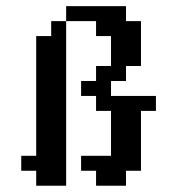

<svg xmlns="http://www.w3.org/2000/svg" viewBox="-20 -591 564 611"><path d="M95.2 -285.7H142.9V-238.1H95.2ZM142.9 -285.7H190.5V-238.1H142.9ZM142.9 -333.3H190.5V-285.7H142.9ZM95.2 -333.3H142.9V-285.7H95.2ZM95.2 -381H142.9V-333.3H95.2ZM95.2 -428.6H142.9V-381H95.2ZM285.7 -523.8H333.3V-476.2H285.7ZM285.7 -571.4H333.3V-523.8H285.7ZM238.1 -571.4H285.7V-523.8H238.1ZM142.9 -476.2H190.5V-428.6H142.9ZM333.3 -285.7H381V-238.1H333.3ZM381 -285.7H428.6V-238.1H381ZM285.7 -333.3H333.3V-285.7H285.7ZM428.6 -285.7H476.2V-238.1H428.6ZM381 -238.1H428.6V-190.5H381ZM381 -190.5H428.6V-142.9H381ZM381 -142.9H428.6V-95.2H381ZM333.3 -142.9H381V-95.2H333.3ZM333.3 -190.5H381V-142.9H333.3ZM333.3 -238.1H381V-190.5H333.3ZM142.9 -381H190.5V-333.3H142.9ZM142.9 -428.6H190.5V-381H142.9ZM333.3 -95.2H381V-47.6H333.3ZM381 -95.2H428.6V-47.6H381ZM333.3 -523.8H381V-476.2H333.3ZM381 -476.2H428.6V-428.6H381ZM381 -428.6H428.6V-381H381ZM333.3 -381H381V-333.3H333.3ZM333.3 -428.6H381V-381H333.3ZM333.3 -476.2H381V-428.6H333.3ZM381 -523.8H428.6V-476.2H381ZM333.3 -571.4H381V-523.8H333.3ZM95.2 -47.6H142.9V0H95.2ZM142.9 -47.6H190.5V0H142.9ZM47.6 -95.2H95.2V-47.6H47.6ZM95.2 -95.2H142.9V-47.6H95.2ZM142.9 -95.2H190.5V-47.6H142.9ZM95.2 -142.9H142.9V-95.2H95.2ZM142.9 -142.9H190.5V-95.2H142.9ZM142.9 -190.5H190.5V-142.9H142.9ZM142.9 -238.1H190.5V-190.5H142.9ZM95.2 -238.1H142.9V-190.5H95.2ZM95.2 -190.5H142.9V-142.9H95.2ZM285.7 -47.6H333.3V0H285.7ZM238.1 -333.3H285.7V-285.7H238.1ZM285.7 -285.7H333.3V-238.1H285.7ZM142.9 -523.8H190.5V-476.2H142.9ZM95.2 -476.2H142.9V-428.6H95.2ZM190.5 -571.4H238.1V-523.8H190.5ZM285.7 -381H333.3V-333.3H285.7ZM333.3 -47.6H381V0H333.3ZM238.1 -95.2H285.7V-47.6H238.1ZM285.7 -95.2H333.3V-47.6H285.7Z"/></svg>

Font: Jacquard 12
Style: Regular
Weight: 400
Designer: Sarah Cadigan-Fried
Version: Version 1.000; ttfautohint (v1.8.4.7-5d5b)